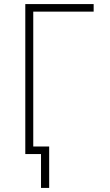

<svg xmlns="http://www.w3.org/2000/svg" viewBox="-20 -755 540 941"><path d="M181 166V0H104V-735H439V-698H143V-37H221V166Z"/></svg>

Font: Iosevka Extralight
Style: Regular
Weight: 200
Monospace: yes
Designer: Belleve Invis
Foundry: Belleve Invis
Version: Version 32.0.1; ttfautohint (v1.8.4)